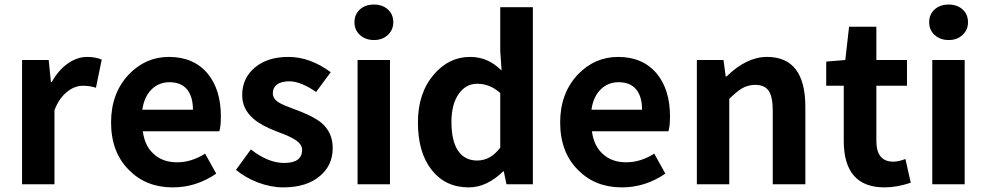

<svg xmlns="http://www.w3.org/2000/svg" viewBox="-20 -811 4343 845"><path d="M77.1 0V-546.9H194.3L204.1 -450.2H208Q237.3 -502.9 279.3 -532.2Q320.3 -560.5 363.3 -560.5Q399.4 -560.5 427.7 -548.8L402.3 -424.8Q375 -433.6 345.7 -433.6Q309.6 -433.6 278.3 -409.2Q241.2 -381.8 219.7 -326.2V0Z M740.2 13.7Q623 13.7 547.9 -62.5Q468.8 -140.6 468.8 -272.5Q468.8 -400.4 546.9 -483.4Q621.1 -560.5 723.6 -560.5Q833 -560.5 894.5 -486.3Q952.1 -416 952.1 -298.8Q952.1 -255.9 945.3 -233.4H608.4Q617.2 -167 658.2 -131.8Q697.3 -96.7 759.8 -96.7Q822.3 -96.7 882.8 -134.8L931.6 -46.9Q843.8 13.7 740.2 13.7ZM606.4 -328.1H829.1Q829.1 -385.7 803.7 -417Q777.3 -449.2 725.6 -449.2Q680.7 -449.2 648.4 -418.9Q614.3 -385.7 606.4 -328.1Z M1226.6 13.7Q1172.9 13.7 1115.2 -7.8Q1059.6 -29.3 1018.6 -63.5L1084 -153.3Q1160.2 -93.8 1230.5 -93.8Q1309.6 -93.8 1309.6 -151.4Q1309.6 -176.8 1278.3 -196.3Q1259.8 -209 1208 -228.5Q1199.2 -231.4 1195.3 -233.4Q1128.9 -258.8 1094.7 -289.1Q1045.9 -331.1 1045.9 -392.6Q1045.9 -466.8 1101.6 -513.7Q1157.2 -560.5 1249 -560.5Q1344.7 -560.5 1435.5 -493.2L1371.1 -406.2Q1303.7 -453.1 1252.9 -453.1Q1217.8 -453.1 1198.2 -438.5Q1180.7 -424.8 1180.7 -400.4Q1180.7 -376 1208 -359.4Q1225.6 -348.6 1273.4 -331.1Q1286.1 -326.2 1292 -324.2Q1363.3 -296.9 1395.5 -269.5Q1444.3 -227.5 1444.3 -159.2Q1444.3 -84 1388.7 -37.1Q1330.1 13.7 1226.6 13.7Z M1553.7 0V-546.9H1696.3V0ZM1540 -712.9Q1540 -748 1564 -769.5Q1587.9 -791 1626 -791Q1663.1 -791 1687 -769.5Q1710.9 -748 1710.9 -712.9Q1710.9 -679.7 1687 -657.2Q1663.1 -634.8 1626 -634.8Q1588.9 -634.8 1564.5 -656.7Q1540 -678.7 1540 -712.9Z M2043 13.7Q1940.4 13.7 1879.9 -63Q1819.3 -139.6 1819.3 -272.5Q1819.3 -401.4 1889.6 -483.4Q1956.1 -560.5 2048.8 -560.5Q2091.8 -560.5 2127 -543.9Q2155.3 -531.2 2187.5 -501L2181.6 -586.9V-779.3H2325.2V0H2209L2197.3 -56.6H2194.3Q2122.1 13.7 2043 13.7ZM2080.1 -104.5Q2138.7 -104.5 2181.6 -161.1V-401.4Q2136.7 -442.4 2080.1 -442.4Q2031.2 -442.4 2000 -399.4Q1966.8 -353.5 1966.8 -274.4Q1966.8 -190.4 1996.1 -147.5Q2025.4 -104.5 2080.1 -104.5Z M2716.8 13.7Q2599.6 13.7 2524.4 -62.5Q2445.3 -140.6 2445.3 -272.5Q2445.3 -400.4 2523.4 -483.4Q2597.7 -560.5 2700.2 -560.5Q2809.6 -560.5 2871.1 -486.3Q2928.7 -416 2928.7 -298.8Q2928.7 -255.9 2921.9 -233.4H2585Q2593.8 -167 2634.8 -131.8Q2673.8 -96.7 2736.3 -96.7Q2798.8 -96.7 2859.4 -134.8L2908.2 -46.9Q2820.3 13.7 2716.8 13.7ZM2583 -328.1H2805.7Q2805.7 -385.7 2780.3 -417Q2753.9 -449.2 2702.1 -449.2Q2657.2 -449.2 2625 -418.9Q2590.8 -385.7 2583 -328.1Z M3046.9 0V-546.9H3164.1L3173.8 -474.6H3177.7Q3265.6 -560.5 3355.5 -560.5Q3524.4 -560.5 3524.4 -340.8V0H3380.9V-323.2Q3380.9 -385.7 3362.8 -411.6Q3344.7 -437.5 3303.7 -437.5Q3272.5 -437.5 3245.1 -421.9Q3223.6 -409.2 3189.5 -376V0Z M3873 13.7Q3693.4 13.7 3693.4 -191.4V-433.6H3616.2V-540L3700.2 -546.9L3716.8 -693.4H3836.9V-546.9H3971.7V-433.6H3836.9V-191.4Q3836.9 -99.6 3911.1 -99.6Q3935.5 -99.6 3964.8 -111.3L3988.3 -6.8Q3926.8 13.7 3873 13.7Z M4083 0V-546.9H4225.6V0ZM4069.3 -712.9Q4069.3 -748 4093.3 -769.5Q4117.2 -791 4155.3 -791Q4192.4 -791 4216.3 -769.5Q4240.2 -748 4240.2 -712.9Q4240.2 -679.7 4216.3 -657.2Q4192.4 -634.8 4155.3 -634.8Q4118.2 -634.8 4093.8 -656.7Q4069.3 -678.7 4069.3 -712.9Z"/></svg>

Font: Bpmf GenYo Gothic B
Style: B
Weight: 700
Foundry: But Ko
Version: Version 1.320